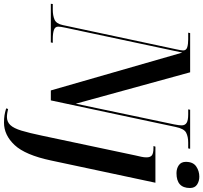

<svg xmlns="http://www.w3.org/2000/svg" viewBox="-80 -752 1041 984"><g transform="rotate(90 441.0 -260.5)"><path d="M-31 0 -30 -10H-1Q29 -10 50 -19Q71 -28 78 -61L202 -642Q205 -656 206.5 -664.5Q208 -673 208 -678Q208 -694 192 -699Q176 -704 151 -704H117L119 -714H320L481 -128L587 -632Q592 -658 592 -670Q592 -688 579 -696Q566 -704 536 -704H510L512 -714H712L710 -704H680Q650 -704 629.5 -693.5Q609 -683 600 -639L464 0H413L219 -674L92 -77Q86 -50 86 -38Q86 -22 102.5 -16Q119 -10 150 -10H169L167 0ZM837 -644Q813 -644 796 -656Q779 -668 779 -692Q779 -729 802.5 -745Q826 -761 855 -761Q878 -761 895.5 -749.5Q913 -738 913 -713Q913 -644 837 -644ZM578 240Q556 240 540.5 237.5Q525 235 505 229L508 219Q515 221 527.5 223Q540 225 549 225Q574 225 590.5 207.5Q607 190 619 150.5Q631 111 645 44L746 -433Q750 -450 753 -464Q756 -478 756 -490Q756 -510 745.5 -518Q735 -526 707 -526H698L701 -536H886L772 -1Q744 131 693 185.5Q642 240 578 240Z"/></g></svg>

Font: Noto Serif Display ExtraCondensed SemiBold
Style: Italic
Weight: 600
Width: 2
Italic angle: -12°
Designer: Monotype Design Team
Foundry: Monotype Imaging Inc.
Version: Version 2.009